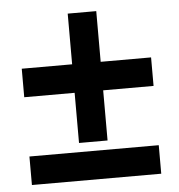

<svg xmlns="http://www.w3.org/2000/svg" viewBox="-48 -671 667 717"><g transform="rotate(-5 285.5 -313.0)"><path d="M43 0V-106.9H527.8V0ZM231.9 -329.1H43V-436H231.9V-626H338.9V-436H527.8V-329.1H338.9V-141.1H231.9Z"/></g></svg>

Font: OpenSans-Bold
Style: Bold
Weight: 700
Foundry: Ascender Corporation
Version: Version 1.10